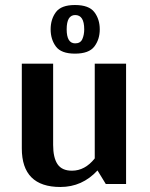

<svg xmlns="http://www.w3.org/2000/svg" viewBox="-20 -734 599 766"><path d="M483 -480V0H402L369 -54Q308 12 221 12Q67 12 67 -142V-480H192V-156Q192 -105 209.5 -79Q227 -53 267 -53Q319 -53 358 -102V-480ZM182 -617Q182 -657 203 -685.5Q224 -714 279 -714Q335 -714 356.5 -685.5Q378 -657 378 -617Q378 -577 356.5 -548.5Q335 -520 279 -520Q224 -520 203 -548.5Q182 -577 182 -617ZM316 -617Q316 -674 280 -674Q246 -674 246 -617Q246 -561 280 -561Q301 -561 308.5 -578Q316 -595 316 -617Z"/></svg>

Font: Arya
Style: Bold
Weight: 700
Designer: Eduardo Rodriguez Tunni, Modular Infotech
Foundry: Eduardo Rodriguez Tunni, Modular Infotech
Version: Version 1.002